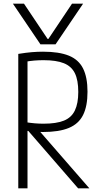

<svg xmlns="http://www.w3.org/2000/svg" viewBox="-20 -1020 540 1040"><path d="M50 -1000H110L238 -809H242L370 -1000H430L281 -780H199ZM79 -728Q122 -735 153 -737.5Q184 -740 213 -740Q300 -740 353 -718.5Q406 -697 430 -649Q454 -601 454 -523Q454 -445 430 -397Q406 -349 353 -327Q300 -305 213 -305Q185 -305 158.5 -307.5Q132 -310 98 -315L113 -359Q145 -354 168.5 -352Q192 -350 216 -350Q285 -350 326 -366.5Q367 -383 385.5 -421.5Q404 -460 404 -522Q404 -586 385.5 -623.5Q367 -661 326 -677.5Q285 -694 216 -694Q191 -694 166 -692Q141 -690 108 -684L129 -708V0H79ZM403 0 115 -332H175L464 0Z"/></svg>

Font: M PLUS 1 Code Light
Style: Regular
Weight: 300
Designer: Coji Morishita
Foundry: UNDERFOREST DESIGN
Version: Version 1.002